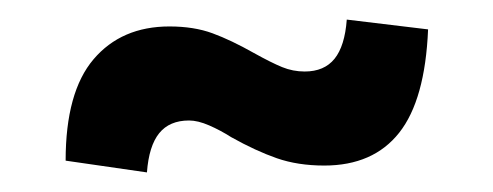

<svg xmlns="http://www.w3.org/2000/svg" viewBox="-20 -385 503 196"><path d="M47 -221Q47 -291 75.5 -324.5Q104 -358 153 -358Q178 -358 197 -351Q216 -344 239 -331Q257 -321 268 -316.5Q279 -312 291 -312Q311 -312 321.5 -325Q332 -338 334 -365L417 -355Q414 -283 387.5 -249.5Q361 -216 311 -216Q284 -216 262.5 -223.5Q241 -231 216 -245Q205 -252 193.5 -257Q182 -262 173 -262Q153 -262 142.5 -249Q132 -236 130 -209Z"/></svg>

Font: Athiti SemiBold
Style: Regular
Weight: 600
Designer: CadsonDemak Team
Foundry: CadsonDemak
Version: Version 1.032